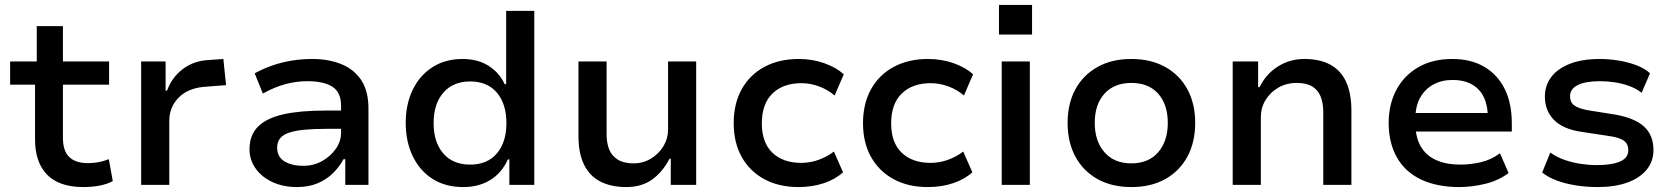

<svg xmlns="http://www.w3.org/2000/svg" viewBox="-20 -749 6776 778"><path d="M318 9Q220 9 171 -41Q122 -91 122 -184V-406H21V-500H129V-643H235V-500H422V-406H235V-190Q235 -138 260.5 -113Q286 -88 336 -88Q359 -88 380 -92Q401 -96 421 -104L437 -15Q412 -2 381.5 3.5Q351 9 318 9Z M552 0V-500H651V-382H657Q676 -435 720.5 -469Q765 -503 827 -506L885 -510L896 -404L806 -397Q740 -391 703 -352.5Q666 -314 666 -260V0Z M1183 9Q1128 9 1084.5 -11Q1041 -31 1016 -66Q991 -101 991 -144Q991 -201 1025 -235.5Q1059 -270 1127 -285.5Q1195 -301 1298 -301H1379V-227H1305Q1253 -227 1215.5 -223.5Q1178 -220 1153 -212Q1128 -204 1115.5 -189Q1103 -174 1103 -151Q1103 -113 1133 -95Q1163 -77 1209 -77Q1250 -77 1284.5 -96Q1319 -115 1340.5 -145.5Q1362 -176 1362 -211V-321Q1362 -375 1327 -397.5Q1292 -420 1225 -420Q1182 -420 1138 -408.5Q1094 -397 1045 -370L1012 -452Q1047 -471 1084.5 -484Q1122 -497 1162.5 -503.5Q1203 -510 1245 -510Q1312 -510 1363.5 -489Q1415 -468 1444 -424Q1473 -380 1473 -309V0H1379V-104H1372Q1356 -74 1330 -48Q1304 -22 1267.5 -6.5Q1231 9 1183 9Z M1857 9Q1785 9 1733 -24Q1681 -57 1652.5 -116Q1624 -175 1624 -251Q1624 -326 1652 -384.5Q1680 -443 1732 -476.5Q1784 -510 1854 -510Q1916 -510 1959.5 -482.5Q2003 -455 2025 -408H2031V-705H2145V0H2044V-103H2038Q2013 -48 1966.5 -19.5Q1920 9 1857 9ZM1885 -82Q1955 -82 1993.5 -127.5Q2032 -173 2032 -250Q2032 -328 1993.5 -373.5Q1955 -419 1885 -419Q1816 -419 1776.5 -373.5Q1737 -328 1737 -250Q1737 -173 1776 -127.5Q1815 -82 1885 -82Z M2518 9Q2456 9 2412.5 -13.5Q2369 -36 2346.5 -82Q2324 -128 2324 -197V-500H2438V-203Q2438 -170 2448.5 -143.5Q2459 -117 2483.5 -102Q2508 -87 2547 -87Q2586 -87 2618 -106.5Q2650 -126 2668.5 -157Q2687 -188 2687 -223V-500H2801V0H2698V-106H2693Q2665 -52 2622.5 -21.5Q2580 9 2518 9Z M3215 9Q3136 9 3077 -23Q3018 -55 2985.5 -113Q2953 -171 2953 -250Q2953 -329 2985.5 -387.5Q3018 -446 3077.5 -478Q3137 -510 3216 -510Q3272 -510 3320 -493Q3368 -476 3399 -448L3362 -362Q3334 -386 3298.5 -399Q3263 -412 3228 -412Q3153 -412 3110 -370Q3067 -328 3067 -249Q3067 -171 3110 -130Q3153 -89 3227 -89Q3263 -89 3297.5 -101.5Q3332 -114 3359 -135L3396 -51Q3366 -23 3319 -7Q3272 9 3215 9Z M3739 9Q3660 9 3601 -23Q3542 -55 3509.5 -113Q3477 -171 3477 -250Q3477 -329 3509.5 -387.5Q3542 -446 3601.5 -478Q3661 -510 3740 -510Q3796 -510 3844 -493Q3892 -476 3923 -448L3886 -362Q3858 -386 3822.5 -399Q3787 -412 3752 -412Q3677 -412 3634 -370Q3591 -328 3591 -249Q3591 -171 3634 -130Q3677 -89 3751 -89Q3787 -89 3821.5 -101.5Q3856 -114 3883 -135L3920 -51Q3890 -23 3843 -7Q3796 9 3739 9Z M4028 -609V-729H4162V-609ZM4039 0V-500H4153V0Z M4565 9Q4485 9 4427 -23.5Q4369 -56 4337.5 -114.5Q4306 -173 4306 -251Q4306 -329 4337.5 -387Q4369 -445 4427 -477.5Q4485 -510 4564 -510Q4644 -510 4702 -477.5Q4760 -445 4791.5 -387Q4823 -329 4823 -251Q4823 -173 4791.5 -114.5Q4760 -56 4702 -23.5Q4644 9 4565 9ZM4564 -87Q4634 -87 4673 -132Q4712 -177 4712 -251Q4712 -326 4673 -369.5Q4634 -413 4565 -413Q4495 -413 4455.5 -369.5Q4416 -326 4416 -251Q4416 -177 4455.5 -132Q4495 -87 4564 -87Z M4975 0V-500H5078V-396H5084Q5110 -449 5158 -479.5Q5206 -510 5265 -510Q5328 -510 5370.5 -487Q5413 -464 5434.5 -417.5Q5456 -371 5456 -300V0H5342V-295Q5342 -331 5331.5 -357.5Q5321 -384 5297.5 -398.5Q5274 -413 5235 -413Q5193 -413 5160 -394Q5127 -375 5108 -343.5Q5089 -312 5089 -274V0Z M5893 9Q5803 9 5738.5 -21.5Q5674 -52 5640.5 -111Q5607 -170 5607 -251Q5607 -325 5637.5 -383.5Q5668 -442 5726 -476Q5784 -510 5865 -510Q5941 -510 5995 -478Q6049 -446 6077.5 -388Q6106 -330 6106 -249V-216H5694V-291H6027L6009 -270Q6009 -347 5971.5 -386Q5934 -425 5866 -425Q5822 -425 5788 -406.5Q5754 -388 5734.5 -353Q5715 -318 5715 -266V-252Q5715 -194 5736.5 -156.5Q5758 -119 5799 -100.5Q5840 -82 5897 -82Q5937 -82 5979.5 -91.5Q6022 -101 6058 -128L6093 -48Q6052 -17 5998 -4Q5944 9 5893 9Z M6454 9Q6410 9 6367.5 2.5Q6325 -4 6289.5 -17Q6254 -30 6229 -50L6262 -131Q6288 -112 6320 -101Q6352 -90 6385.5 -85Q6419 -80 6450 -80Q6511 -80 6544.5 -94.5Q6578 -109 6578 -140Q6578 -166 6560 -179Q6542 -192 6499 -198L6387 -215Q6313 -226 6276.5 -263.5Q6240 -301 6240 -357Q6240 -402 6265 -436Q6290 -470 6340 -490Q6390 -510 6463 -510Q6500 -510 6539.5 -503.5Q6579 -497 6612.5 -484Q6646 -471 6666 -452L6632 -373Q6611 -390 6582 -400.5Q6553 -411 6522.5 -415.5Q6492 -420 6463 -420Q6405 -420 6373.5 -404.5Q6342 -389 6342 -359Q6342 -334 6359.5 -321.5Q6377 -309 6416 -302L6523 -285Q6604 -271 6642 -236Q6680 -201 6680 -141Q6680 -95 6652 -61Q6624 -27 6573.5 -9Q6523 9 6454 9Z"/></svg>

Font: Nunito Sans 6pt SemiBold
Style: Regular
Weight: 600
Version: Version 3.101;gftools[0.9.27]